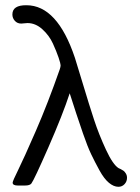

<svg xmlns="http://www.w3.org/2000/svg" viewBox="-20 -716 540 741"><path d="M27.8 -660.2Q27.8 -696.3 82 -695.8Q201.2 -695.8 269 -493.2Q274.9 -475.1 299.6 -393.1Q324.2 -311 343 -253.9Q361.8 -196.8 388.9 -138.4Q416 -80.1 438 -66.9Q439 -66.9 445.6 -63.5Q452.1 -60.1 456.5 -57.1Q460.9 -54.2 465.6 -46.6Q470.2 -39.1 470.2 -29.8Q470.2 -15.6 460.7 -5.4Q451.2 4.9 437 4.9Q418.9 4.9 400.4 -10.5Q381.8 -25.9 364 -58.3Q346.2 -90.8 332 -120.4Q317.9 -149.9 300.5 -200.4Q283.2 -251 274.2 -278.1Q265.1 -305.2 249 -356Q222.2 -273.9 167 -147.9Q111.8 -22 101.1 -7.8Q95.2 0 76.2 0H48.8Q28.8 0 28.8 -11.2Q28.8 -17.1 50.3 -60.5Q71.8 -104 118.4 -210.9Q165 -317.9 210.9 -449.2Q213.9 -458 213.9 -464.1Q213.9 -470.2 206.1 -493.7Q198.2 -517.1 184.1 -548.1Q169.9 -579.1 143.6 -603Q117.2 -627 85.9 -627Q82 -627 73.5 -626Q64.9 -625 62 -625Q46.9 -625 37.4 -635.5Q27.8 -646 27.8 -660.2Z"/></svg>

Font: CMU Concrete
Style: Roman
Weight: 500
Version: Version 0.7.0